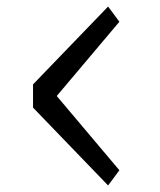

<svg xmlns="http://www.w3.org/2000/svg" viewBox="-20 -582 490 587"><path d="M81 -253V-324L310.5 -562L345 -515.5L153.5 -288.5L345 -61.5L310.5 -15Z"/></svg>

Font: League Mono Condensed Light
Style: Regular
Weight: 300
Width: 1
Designer: Tyler Finck
Foundry: The League of Moveable Type / Tyler Finck
Version: Version 2.210